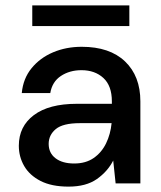

<svg xmlns="http://www.w3.org/2000/svg" viewBox="-20 -682 599 714"><path d="M235 12Q172 12 131 -9Q90 -30 70 -64.5Q50 -99 50 -140Q50 -212 106 -254Q162 -296 266 -296H396V-305Q396 -363 364.5 -392Q333 -421 283 -421Q239 -421 206.5 -399.5Q174 -378 167 -336H61Q66 -390 97.5 -428.5Q129 -467 177.5 -487.5Q226 -508 284 -508Q388 -508 445 -453.5Q502 -399 502 -305V0H410L401 -85Q380 -44 340 -16Q300 12 235 12ZM256 -74Q299 -74 328.5 -94.5Q358 -115 374.5 -149Q391 -183 395 -224H277Q214 -224 187.5 -202Q161 -180 161 -147Q161 -113 186.5 -93.5Q212 -74 256 -74ZM100 -585V-662H461V-585Z"/></svg>

Font: Firefly Display Medium
Style: Regular
Weight: 500
Designer: Colophon Foundry, Jonny Pinhorn
Foundry: Colophon Foundry
Version: Version 1.200; ttfautohint (v1.8.3)